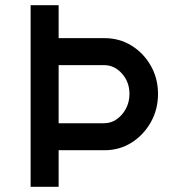

<svg xmlns="http://www.w3.org/2000/svg" viewBox="-20 -720 674 740"><path d="M98 0V-700H206V-573H383Q440 -573 486.5 -544.5Q533 -516 561 -467Q589 -418 589 -358Q589 -298 561 -248.5Q533 -199 486.5 -170Q440 -141 383 -141H206V0ZM206 -245H381Q408 -245 430 -260.5Q452 -276 465.5 -301.5Q479 -327 479 -358Q479 -404 450 -436.5Q421 -469 381 -469H206Z"/></svg>

Font: Lexend Deca
Style: Regular
Weight: 400
Designer: Bonnie Shaver-Troup, Thomas Jockin
Foundry: Lexend
Version: Version 1.008; ttfautohint (v1.8.4.7-5d5b)